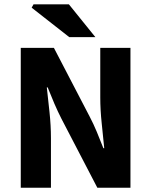

<svg xmlns="http://www.w3.org/2000/svg" viewBox="-20 -875 705 895"><path d="M76.8 0V-651.8H231.3L398.2 -331Q415.6 -298 431.3 -260.2Q446.9 -222.5 461.9 -184.1H465.9Q460.8 -237.1 454.1 -300.2Q447.4 -363.3 447.4 -420.6V-651.8H588.1V0H433.7L266.8 -320.8Q249.9 -353.8 233.5 -391.8Q217.2 -429.8 202.2 -467.7H198.2Q204.2 -414.4 210.8 -351.9Q217.5 -289.4 217.5 -231.1V0ZM303 -701.8 127.6 -839.2 136.2 -854.7H301.2L424.7 -701.8Z"/></svg>

Font: Source Sans 3 VF
Style: Regular
Weight: 200
Designer: Paul D. Hunt
Foundry: Adobe
Version: Version 3.046;hotconv 1.0.118;makeotfexe 2.5.65603